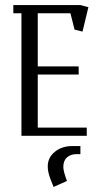

<svg xmlns="http://www.w3.org/2000/svg" viewBox="-20 -532 424 752"><path d="M32.2 -480V-512.2H294.9L326.2 -503.9L303.2 -408.2L272 -416L255.9 -480H127.9V-272H288.1V-240.2H127.9V-32.2H319.8V0H64V-480ZM167 120.1Q167 85 194.8 62.5Q222.7 40 263.2 40H294.9V71.8H278.8Q256.8 71.8 242.4 84.5Q228 97.2 228 122.1Q228 138.7 242.2 176.8L189.9 200.2L178.2 170.9Q167 142.1 167 120.1Z"/></svg>

Font: Gawaa
Style: Regular
Weight: 400
Designer: T. Christopher White
Version: Version 1.0